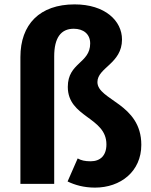

<svg xmlns="http://www.w3.org/2000/svg" viewBox="-20 -838 689 875"><path d="M320 -818C161 -818 73 -727 73 -578V0H227V-581C227 -665 257 -707 316 -707C360 -707 391 -683 391 -640C391 -549 289 -553 289 -442C289 -302 465 -305 465 -180C465 -129 437 -103 393 -103C367 -103 350 -107 334 -116L288 -11C321 5 362 17 413 17C529 17 624 -56 624 -178C624 -367 424 -381 424 -464C424 -530 536 -548 536 -658C536 -743 459 -818 320 -818Z"/></svg>

Font: Glow Sans SC Normal
Style: Bold
Weight: 700
Designer: Ryoko NISHIZUKA (kana, bopomofo & ideographs); Paul D. Hunt (Latin, Greek & Cyrillic); Sandoll Communications, Soo-young
Version: Version 0.93